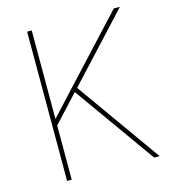

<svg xmlns="http://www.w3.org/2000/svg" viewBox="-109 -816 803 904"><g transform="rotate(-15 293.0 -364.0)"><path d="M126.5 -261.7 119.1 -285.2Q148.4 -316.9 175.3 -345.9Q202.1 -375 229 -404.3Q255.9 -433.6 285.2 -464.8L528.8 -727.5H558.6L259.3 -404.3L253.4 -398.9ZM106.4 0V-727.5H128.9V-468.8V-289.1V-273.4V0ZM530.8 0 243.7 -403.3 261.7 -416 557.6 0Z"/></g></svg>

Font: Inter 18pt Thin
Style: Regular
Weight: 250
Designer: Rasmus Andersson
Foundry: rsms
Version: Version 4.001;git-66647c0bb